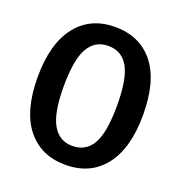

<svg xmlns="http://www.w3.org/2000/svg" viewBox="-130 -817 888 944"><g transform="rotate(20 314.0 -345.5)"><path d="M314 -706Q444 -706 517 -614.5Q590 -523 590 -346Q590 -171 517 -78Q444 15 314 15Q185 15 112 -77Q39 -169 39 -345Q39 -519 112 -612.5Q185 -706 314 -706ZM314 -607Q245 -607 210 -546Q175 -485 175 -345Q175 -206 210.5 -145Q246 -84 314 -84Q385 -84 419.5 -144.5Q454 -205 454 -346Q454 -485 419.5 -546Q385 -607 314 -607Z"/></g></svg>

Font: Fira Sans Condensed Medium
Style: Regular
Weight: 500
Width: 3
Designer: Carrois Corporate & Edenspiekermann AG
Foundry: Carrois Corporate GbR & Edenspiekermann AG
Version: Version 4.203;PS 004.203;hotconv 1.0.88;makeotf.lib2.5.64775